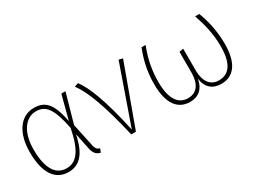

<svg xmlns="http://www.w3.org/2000/svg" viewBox="-43 -1049 2035 1535"><g transform="rotate(-30 975.0 -281.0)"><path d="M279 -573C152 -573 75 -454 75 -284C75 -85 147 11 267 11C367 11 434 -57 467 -222L499 -68C510 -19 535 -2 565 5L578 -28C559 -33 542 -44 535 -81L490 -292L566 -562H528L470 -341C436 -523 378 -573 279 -573ZM280 -541C368 -541 415 -486 455 -289C416 -79 348 -23 268 -23C173 -23 112 -103 112 -284C112 -449 186 -541 280 -541Z M685 -568 649 -556C714 -470 775 -314 849 0H892L1096 -559L1060 -568L872 -31C805 -340 742 -492 685 -568Z M1801 -562H1763C1795 -469 1821 -368 1821 -252C1821 -65 1746 -23 1673 -23C1611 -23 1551 -62 1551 -191V-386L1513 -379V-192C1513 -64 1456 -23 1388 -23C1315 -23 1246 -75 1246 -254C1246 -368 1269 -469 1306 -562H1268C1240 -489 1208 -391 1208 -256C1208 -68 1281 11 1388 11C1462 11 1518 -29 1533 -121C1544 -29 1600 11 1678 11C1766 11 1859 -43 1859 -254C1859 -391 1825 -501 1801 -562Z"/></g></svg>

Font: Glow Sans SC Normal ExtraLight
Style: Regular
Weight: 200
Designer: Ryoko NISHIZUKA (kana, bopomofo & ideographs); Paul D. Hunt (Latin, Greek & Cyrillic); Sandoll Communications, Soo-young
Version: Version 0.93